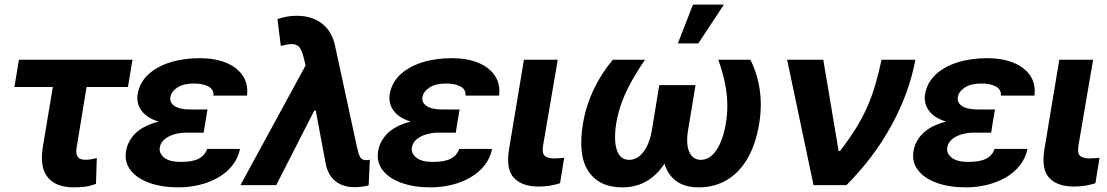

<svg xmlns="http://www.w3.org/2000/svg" viewBox="-20 -806 4822 836"><path d="M556.8 -545.9 537.1 -427.3H42.8L62.5 -545.9ZM229.7 -545.9H376.4L313.9 -165.2Q310.5 -144.1 314.1 -132.2Q317.7 -120.3 327.4 -115.4Q337.1 -110.5 351.6 -110.4Q368.1 -110.5 378.6 -112.7Q389.1 -114.9 401.4 -117.8L398 -5.7Q374.3 3.6 352.3 6.7Q330.3 9.8 301.4 9.8Q223.9 9.8 188 -33.7Q152.1 -77.2 166.6 -166.6Z M766.4 -285.9H876L867 -228.3H789.8Q763.5 -228.3 738.8 -221.1Q714.1 -214 696.9 -199.8Q679.7 -185.6 675.6 -163.5Q671.9 -138.1 695.1 -119.5Q718.4 -100.9 767.8 -101Q818.3 -100.9 845.5 -115.2Q872.7 -129.6 881.6 -157.4H1025Q1016.4 -116.2 991.3 -84.9Q966.1 -53.6 929.2 -32.6Q892.3 -11.5 848 -0.9Q803.7 9.8 756.6 9.8Q685.2 9.8 630.9 -9.6Q576.6 -28.9 548.8 -64.6Q521 -100.2 528.9 -148.6Q535.4 -187.3 563 -218.3Q590.5 -249.3 641.1 -267.6Q691.6 -285.9 766.4 -285.9ZM872.5 -264.6H762.9Q710.5 -264.6 673.5 -275.6Q636.4 -286.5 614.3 -305.1Q592.1 -323.6 583.6 -347Q575.1 -370.4 579.1 -395.1Q587.6 -445.9 624.8 -480.9Q662 -515.9 720.4 -534.3Q778.7 -552.7 850 -552.7Q914.4 -552.7 962.7 -533.5Q1011 -514.3 1036.3 -477.8Q1061.5 -441.4 1055.5 -389.8H909.6Q910.8 -416.9 887.4 -429.5Q863.9 -442.2 823.8 -442.4Q778.5 -442.2 752.2 -424.9Q725.9 -407.5 721.9 -383.4Q718 -359.1 740.1 -344.3Q762.3 -329.5 806.4 -329.3H883.6Z M1524 9Q1474.6 9 1442.2 -15.9Q1409.8 -40.8 1399 -89.1L1349.6 -352.9L1315.2 -502.1L1302.9 -552.7Q1295.8 -583.2 1285.4 -597.8Q1275.1 -612.3 1255.8 -613.7Q1236.5 -615 1202.7 -605.9L1188.1 -722.9Q1208.1 -729.7 1228.4 -733.5Q1248.6 -737.3 1271.1 -737.3Q1339.4 -737.3 1382.7 -703.1Q1426.1 -668.9 1439.5 -603.9L1534.2 -166Q1540.9 -135.1 1548.1 -121.9Q1555.4 -108.8 1574.6 -108.6Q1583.4 -109 1590.4 -110.5L1585.2 1.2Q1574.4 4.3 1556.8 6.6Q1539.2 9 1524 9ZM1027 0 1338.9 -572.9 1392.4 -324.6H1348.4L1182.8 0Z M1864.1 -285.9H1973.6L1964.6 -228.3H1887.5Q1861.1 -228.3 1836.4 -221.1Q1811.7 -214 1794.5 -199.8Q1777.3 -185.6 1773.2 -163.5Q1769.5 -138.1 1792.8 -119.5Q1816 -100.9 1865.4 -101Q1915.9 -100.9 1943.1 -115.2Q1970.3 -129.6 1979.3 -157.4H2122.7Q2114.1 -116.2 2088.9 -84.9Q2063.8 -53.6 2026.9 -32.6Q1989.9 -11.5 1945.7 -0.9Q1901.4 9.8 1854.3 9.8Q1782.8 9.8 1728.5 -9.6Q1674.2 -28.9 1646.4 -64.6Q1618.7 -100.2 1626.6 -148.6Q1633.1 -187.3 1660.6 -218.3Q1688.2 -249.3 1738.7 -267.6Q1789.3 -285.9 1864.1 -285.9ZM1970.1 -264.6H1860.5Q1808.2 -264.6 1771.1 -275.6Q1734.1 -286.5 1711.9 -305.1Q1689.7 -323.6 1681.2 -347Q1672.8 -370.4 1676.8 -395.1Q1685.3 -445.9 1722.5 -480.9Q1759.7 -515.9 1818 -534.3Q1876.4 -552.7 1947.7 -552.7Q2012 -552.7 2060.4 -533.5Q2108.7 -514.3 2133.9 -477.8Q2159.2 -441.4 2153.1 -389.8H2007.2Q2008.5 -416.9 1985 -429.5Q1961.5 -442.2 1921.5 -442.4Q1876.2 -442.2 1849.9 -424.9Q1823.5 -407.5 1819.5 -383.4Q1815.6 -359.1 1837.8 -344.3Q1860 -329.5 1904.1 -329.3H1981.2Z M2261.3 -545.9H2408.6L2344.3 -170.5Q2339.5 -138.3 2352.1 -127.2Q2364.6 -116.2 2393 -116.2Q2406.6 -116.2 2417.1 -117.2Q2427.5 -118.2 2436.5 -118.9L2418.6 -8.2Q2398.4 -1.6 2374.7 2.4Q2350.9 6.4 2325.6 6.2Q2253.9 6.4 2218.4 -30.6Q2182.8 -67.6 2195.9 -152.9Z M2648.4 -545.9H2788.7Q2751.6 -492.1 2726.1 -445Q2700.7 -397.9 2685.6 -355.3Q2670.5 -312.6 2663.5 -271.3Q2651.6 -196.1 2665.7 -153Q2679.9 -110 2719.5 -110Q2754.1 -110 2781.1 -143.9Q2808.1 -177.8 2818.9 -242.2L2850.6 -435.2H2961.3L2931.6 -256.8Q2918.4 -176.2 2886.6 -116.2Q2854.8 -56.2 2805.3 -23.2Q2755.8 9.8 2688.9 9.8Q2588.9 9.8 2541.9 -60.5Q2495 -130.9 2518.9 -270.9Q2531.7 -346.1 2564.8 -416Q2597.9 -485.8 2648.4 -545.9ZM3107.4 -545.9H3247.3Q3277.6 -485.8 3287.9 -416Q3298.2 -346.1 3286.1 -270.9Q3271.2 -177.7 3234.4 -115.3Q3197.7 -52.8 3143.6 -21.5Q3089.6 9.8 3022.3 9.8Q2955.9 9.8 2917.4 -23.2Q2878.9 -56.2 2867.3 -116.2Q2855.7 -176.2 2868.9 -256.8L2898.2 -435.2H3008.4L2976.4 -242.2Q2965.7 -177.8 2981.4 -143.9Q2997.2 -110 3031.6 -110Q3058.2 -110 3079.8 -129.4Q3101.5 -148.8 3117.1 -185.1Q3132.8 -221.3 3141 -271.3Q3147.8 -312.6 3146.8 -355.3Q3145.9 -397.9 3136.4 -445Q3126.9 -492.1 3107.4 -545.9ZM2931.4 -617 2997.3 -785.9H3132L3020.5 -617Z M3522.2 0 3407.3 -545.9H3564.7L3631.5 -148.4H3637.4Q3678.3 -201.4 3707.1 -248Q3735.8 -294.6 3756.1 -340.4Q3776.3 -386.2 3791 -436.2Q3805.7 -486.1 3818.5 -545.9H3965.7Q3938.9 -401.6 3862.1 -260.9Q3785.4 -120.2 3665.7 0Z M4195.1 -285.9H4304.7L4295.7 -228.3H4218.6Q4192.2 -228.3 4167.5 -221.1Q4142.8 -214 4125.6 -199.8Q4108.4 -185.6 4104.3 -163.5Q4100.6 -138.1 4123.8 -119.5Q4147.1 -100.9 4196.5 -101Q4247 -100.9 4274.2 -115.2Q4301.4 -129.6 4310.4 -157.4H4453.7Q4445.1 -116.2 4420 -84.9Q4394.8 -53.6 4357.9 -32.6Q4321 -11.5 4276.7 -0.9Q4232.4 9.8 4185.4 9.8Q4113.9 9.8 4059.6 -9.6Q4005.3 -28.9 3977.5 -64.6Q3949.7 -100.2 3957.6 -148.6Q3964.2 -187.3 3991.7 -218.3Q4019.2 -249.3 4069.8 -267.6Q4120.3 -285.9 4195.1 -285.9ZM4301.2 -264.6H4191.6Q4139.3 -264.6 4102.2 -275.6Q4065.1 -286.5 4043 -305.1Q4020.8 -323.6 4012.3 -347Q4003.8 -370.4 4007.8 -395.1Q4016.3 -445.9 4053.5 -480.9Q4090.7 -515.9 4149.1 -534.3Q4207.4 -552.7 4278.7 -552.7Q4343.1 -552.7 4391.4 -533.5Q4439.7 -514.3 4465 -477.8Q4490.2 -441.4 4484.2 -389.8H4338.3Q4339.6 -416.9 4316.1 -429.5Q4292.6 -442.2 4252.5 -442.4Q4207.2 -442.2 4180.9 -424.9Q4154.6 -407.5 4150.6 -383.4Q4146.7 -359.1 4168.8 -344.3Q4191 -329.5 4235.2 -329.3H4312.3Z M4592.4 -545.9H4739.6L4675.4 -170.5Q4670.5 -138.3 4683.1 -127.2Q4695.7 -116.2 4724 -116.2Q4737.7 -116.2 4748.1 -117.2Q4758.6 -118.2 4767.6 -118.9L4749.6 -8.2Q4729.5 -1.6 4705.7 2.4Q4681.9 6.4 4656.6 6.2Q4585 6.4 4549.4 -30.6Q4513.9 -67.6 4527 -152.9Z"/></svg>

Font: Inter Tight
Style: Italic
Weight: 400
Italic angle: -9.39999°
Designer: Rasmus Andersson
Foundry: rsms
Version: Version 3.002